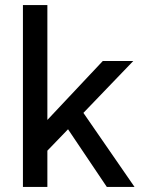

<svg xmlns="http://www.w3.org/2000/svg" viewBox="-20 -742 573 762"><path d="M168 -266 388 -500H509L311 -294L514 0H404L250 -229L168 -144V0H71V-722H168Z"/></svg>

Font: NT Somic Medium
Style: Regular
Weight: 500
Designer: Ravid Balaliev — lead type designer, mastering
Michael Voronin — secret advisor, marketing
Ivan Kovalenko — best boy
Foundry: NT Type
Version: Version 0.7